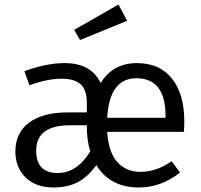

<svg xmlns="http://www.w3.org/2000/svg" viewBox="-20 -817 887 849"><path d="M542 -725 334 -640 308 -685 504 -797ZM795 -280Q795 -256 793 -234H454Q460 -143 499 -100Q538 -57 601 -57Q671 -57 739 -104L776 -54Q692 12 595 12Q466 12 406 -87Q368 -34 323 -11Q278 12 217 12Q139 12 93.5 -32Q48 -76 48 -147Q48 -230 109 -275Q170 -320 279 -320H364V-361Q364 -419 337 -444Q310 -469 252 -469Q191 -469 110 -440L88 -502Q184 -538 266 -538Q383 -538 425 -450Q480 -538 585 -538Q686 -538 740.5 -469.5Q795 -401 795 -280ZM712 -296V-304Q712 -471 583 -471Q464 -471 454 -296ZM235 -52Q320 -52 379 -147Q364 -197 364 -257V-263H290Q140 -263 140 -151Q140 -52 235 -52Z"/></svg>

Font: FiraGO Book
Style: Regular
Weight: 350
Designer: bBox Type
Foundry: bBox Type GmbH
Version: Version 1.001;PS 001.001;hotconv 1.0.88;makeotf.lib2.5.64775